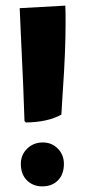

<svg xmlns="http://www.w3.org/2000/svg" viewBox="-20 -656 303 682"><path d="M67 -226Q65 -308 53 -558L50 -627L212 -636Q213 -616 213 -577Q213 -473 203 -331Q199 -267 198 -249Q150 -222 72 -221ZM54 -74Q54 -106 76.5 -128Q99 -150 132 -150Q164 -150 185.5 -128Q207 -106 207 -74Q207 -37 186 -15.5Q165 6 130 6Q97 6 75.5 -15.5Q54 -37 54 -74Z"/></svg>

Font: Lalezar
Style: Regular
Weight: 400
Designer: Borna Izadpanah
Foundry: Borna Izadpanah
Version: Version 1.003